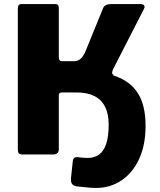

<svg xmlns="http://www.w3.org/2000/svg" viewBox="-20 -762 790 947"><path d="M93 0Q78 0 73 -5.5Q68 -11 68 -23V-721Q68 -742 86 -742H254Q270 -742 270 -723V-479Q270 -460 287 -460H344Q368 -460 382.5 -477Q397 -494 407 -522L489 -723Q498 -742 528 -742H671Q686 -742 691 -735Q696 -728 689 -716L538 -421Q534 -412 533 -404.5Q532 -397 541 -392L343 -306H285Q270 -306 270 -293V-26Q270 0 241 0ZM455 165Q429 165 404.5 162Q380 159 357 157Q342 154 335.5 145.5Q329 137 330 118L339 33Q341 12 361 13Q372 14 384.5 15.5Q397 17 414 17Q444 17 467 1.5Q490 -14 503 -50Q516 -86 516 -148Q516 -201 497.5 -236.5Q479 -272 444 -289Q409 -306 358 -306H279V-413H360Q472 -413 547.5 -387Q623 -361 660.5 -301.5Q698 -242 698 -141Q698 -47 666.5 21.5Q635 90 579.5 127.5Q524 165 455 165Z"/></svg>

Font: Libre Franklin ExtraBold
Style: Regular
Weight: 800
Designer: Pablo Impallari, Rodrigo Fuenzalida, Nhung Nguyen
Foundry: Impallari Type
Version: Version 3.000